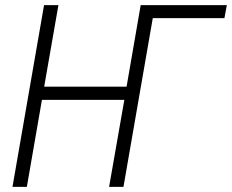

<svg xmlns="http://www.w3.org/2000/svg" viewBox="-20 -731 907 751"><path d="M152.8 -392.1H475.1L530.3 -710.9H867.2L857.9 -660.2H577.6L462.9 0H406.7L466.3 -340.3H144L85 0H28.8L152.3 -710.9H208.5Z"/></svg>

Font: MAUL Condensed Light Italic
Style: Light Italic
Weight: 300
Italic angle: -12°
Designer: MAUL
Version: Version 1.0; 2020; ttfautohint (v1.8.3)